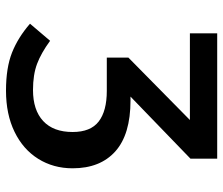

<svg xmlns="http://www.w3.org/2000/svg" viewBox="-72 -658 744 640"><g transform="rotate(90 300.0 -338.0)"><path d="M541 -208Q541 -144 509.5 -93.5Q478 -43 419.5 -14.5Q361 14 282 14Q206 14 155.5 -6Q105 -26 59 -66L116 -133Q157 -103 193 -89.5Q229 -76 280 -76Q347 -76 383.5 -110Q420 -144 420 -208Q420 -268 385 -295Q350 -322 283 -322H172V-394L380 -599H91V-690H509V-601L302 -401H315Q428 -401 484.5 -350.5Q541 -300 541 -208Z"/></g></svg>

Font: Fira Mono Medium
Style: Regular
Weight: 500
Designer: Carrois Corporate & Edenspiekermann AG
Foundry: Carrois Corporate GbR & Edenspiekermann AG
Version: Version 3.206